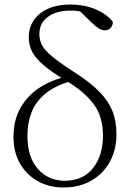

<svg xmlns="http://www.w3.org/2000/svg" viewBox="-20 -820 593 854"><path d="M263 14Q198 14 147.5 -14.5Q97 -43 68.5 -93.5Q40 -144 40 -211Q40 -287 72 -342Q104 -397 159 -432Q214 -467 284 -481V-487L306 -462Q230 -442 185 -406Q140 -370 121 -322Q102 -274 102 -217Q102 -120 149 -68Q196 -16 268 -16Q349 -16 393.5 -72Q438 -128 438 -216Q438 -305 394 -360.5Q350 -416 277 -459Q210 -499 173.5 -530.5Q137 -562 122.5 -591Q108 -620 108 -654Q108 -698 131 -731Q154 -764 195.5 -782Q237 -800 293 -800Q352 -800 402 -780Q452 -760 482 -723Q482 -707 472 -696Q462 -685 446 -685Q433 -685 419.5 -693.5Q406 -702 389 -718L326 -780L384 -771L389 -750Q369 -762 345 -767.5Q321 -773 295 -773Q231 -773 193 -745Q155 -717 155 -668Q155 -642 167 -619Q179 -596 213.5 -567.5Q248 -539 315 -496Q382 -453 422 -412Q462 -371 480 -326Q498 -281 498 -223Q498 -154 468.5 -100.5Q439 -47 386 -16.5Q333 14 263 14Z"/></svg>

Font: Noto Serif HK
Style: Regular
Weight: 200
Designer: Ryoko NISHIZUKA 西塚涼子 (kana & ideographs); Frank Grießhammer (Latin, Greek & Cyrillic); Wenlong ZHANG 张文龙 (bopomofo); San
Foundry: Adobe
Version: Version 2.001;hotconv 1.1.0;makeotfexe 2.6.0